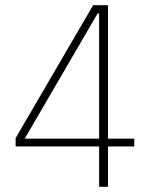

<svg xmlns="http://www.w3.org/2000/svg" viewBox="-20 -718 580 738"><path d="M361 0V-155H40V-187L338 -698H395V-185H496V-155H395V0ZM75 -185H361V-666H355Z"/></svg>

Font: IBM Plex Sans Condensed ExtraLight
Style: Regular
Weight: 200
Width: 3
Designer: Mike Abbink, Paul van der Laan, Pieter van Rosmalen
Foundry: Bold Monday
Version: Version 1.3